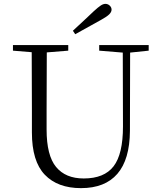

<svg xmlns="http://www.w3.org/2000/svg" viewBox="-20 -958 832 993"><path d="M428 -865 465 -900Q488 -921 501 -929.5Q514 -938 525 -938Q538 -938 547.5 -929Q557 -920 557 -908Q557 -896 545 -884Q533 -872 504 -856L369 -781L357 -799Q371 -813 428 -865ZM749 -725V-696L653 -686L652 -281Q651 -133 587 -59Q523 15 399 15Q278 15 211.5 -54.5Q145 -124 145 -273V-389L144 -688L47 -696V-725H333V-696L222 -687L221 -389V-288Q221 -154 270 -94.5Q319 -35 413 -35Q519 -35 567.5 -98Q616 -161 616 -304L615 -686L493 -696V-725Z"/></svg>

Font: GL-CurulMinamoto Light
Style: Regular
Weight: 300
Designer: Eunice (kana); Ryoko NISHIZUKA 西塚涼子 (ideographs); Frank Grießhammer (Latin, Greek & Cyrillic); Wenlong ZHANG
Foundry: Gutenberg Labo; Adobe
Version: Version 1.002